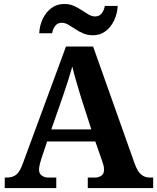

<svg xmlns="http://www.w3.org/2000/svg" viewBox="-20 -949 793 969"><path d="M4 0V-53H16Q43 -53 61.5 -67Q80 -81 96 -126L313 -714H450L659 -125Q674 -83 692.5 -68Q711 -53 735 -53H753V0H423V-53H462Q477 -53 491 -62Q505 -71 505 -92Q505 -104 502 -115.5Q499 -127 496 -135L461 -235H218L189 -149Q185 -137 181 -120.5Q177 -104 177 -92Q177 -73 191 -63Q205 -53 222 -53H264V0ZM239 -296H441L388 -460Q378 -494 365.5 -536Q353 -578 345 -613Q336 -581 323 -540.5Q310 -500 298 -465ZM449 -771Q422 -771 400 -780.5Q378 -790 359.5 -802.5Q341 -815 324.5 -824.5Q308 -834 292 -834Q270 -834 258 -817.5Q246 -801 243 -781H178Q180 -822 196.5 -855.5Q213 -889 240.5 -909Q268 -929 304 -929Q331 -929 352.5 -919.5Q374 -910 392.5 -897.5Q411 -885 427.5 -875.5Q444 -866 460 -866Q482 -866 494 -882.5Q506 -899 509 -919H574Q572 -879 555.5 -845Q539 -811 512 -791Q485 -771 449 -771Z"/></svg>

Font: Noto Serif Oriya
Style: Bold
Weight: 700
Designer: David Williams
Foundry: Google LLC, David Williams
Version: Version 1.051; ttfautohint (v1.8.4.7-5d5b)